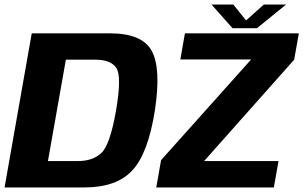

<svg xmlns="http://www.w3.org/2000/svg" viewBox="-31 -821 1329 841"><path d="M-11 0H339Q479.5 0 548.8 -74.8Q618 -149.5 647.5 -338Q675.5 -522.5 633.2 -598.8Q591 -675 450.5 -675H108ZM179 -115.5 257.5 -559.5H387.5Q454 -559.5 478.5 -523.5Q503 -487.5 477.5 -338Q451 -186.5 413.2 -151Q375.5 -115.5 309.5 -115.5ZM653.5 0H1168.5L1189 -115.5H863L1257.5 -559.5L1278 -675H779L759 -560.5H1069L674.5 -119.5ZM987.5 -697.5H1094.5L1222 -801H1124.5L1047 -731.5L991 -801H895.5Z"/></svg>

Font: Anybody
Style: Bold Italic
Weight: 700
Italic angle: -10°
Designer: Tyler Finck
Foundry: Etcetera Type Company
Version: Version 1.113;gftools[0.9.25]